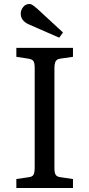

<svg xmlns="http://www.w3.org/2000/svg" viewBox="-20 -943 448 963"><path d="M62 0V-45L123 -54Q142 -56 148 -66.5Q154 -77 154 -105V-602Q154 -628 147.5 -637Q141 -646 121 -649L62 -658V-703H346V-658L283 -649Q266 -647 259.5 -636Q253 -625 253 -598V-101Q253 -76 259.5 -66Q266 -56 285 -54L346 -45V0ZM277 -754 126 -820Q107 -828 95.5 -841.5Q84 -855 84 -875Q84 -892 96 -907.5Q108 -923 127 -923Q136 -923 144.5 -917Q153 -911 166 -900L296 -780Z"/></svg>

Font: Literata 18pt
Style: Regular
Weight: 400
Designer: Latin by Veronika Burian and Jose Scaglione. Greek by Irene Vlachou. Cyrillic by Vera Evstafieva.
Foundry: TypeTogether
Version: Version 3.103;gftools[0.9.29]